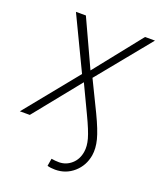

<svg xmlns="http://www.w3.org/2000/svg" viewBox="-163 -623 764 913"><g transform="rotate(20 218.5 -166.5)"><path d="M225.6 203.6Q203.1 203.6 186 198.7L192.4 160.6Q211.9 164.1 231.4 164.1Q267.1 163.6 293.9 139.9Q320.8 116.2 327.1 76.7Q332 47.9 321.8 11Q311.5 -25.9 278.8 -94.2L212.4 -233.9L23.9 0H-26.4L190.9 -267.6L62.5 -535.6H112.8L222.7 -297.4L412.1 -535.6H462.4L243.7 -267.6L317.9 -115.2Q352.5 -43 363.5 0Q374.5 43 368.7 79.1Q359.4 133.8 319.6 168.7Q279.8 203.6 225.6 203.6Z"/></g></svg>

Font: Inter Display ExtraLight
Style: Italic
Weight: 200
Italic angle: -9.39999°
Designer: Rasmus Andersson
Foundry: rsms
Version: Version 4.000;git-a52131595